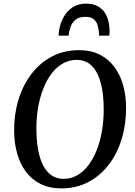

<svg xmlns="http://www.w3.org/2000/svg" viewBox="-20 -1030 748 1060"><path d="M318.5 10Q252 10 203.2 -14.8Q154.5 -39.5 122.5 -82.8Q90.5 -126 74.5 -183.2Q58.5 -240.5 58 -306Q57 -396.5 81.2 -477.2Q105.5 -558 152.2 -620Q199 -682 265.5 -717.5Q332 -753 416 -753Q482.5 -753 531.5 -728Q580.5 -703 612.2 -659.5Q644 -616 659.8 -559.8Q675.5 -503.5 676 -440Q677 -349 653.2 -267.8Q629.5 -186.5 583 -124.2Q536.5 -62 469.8 -26Q403 10 318.5 10ZM330.5 -42.5Q371.5 -42.5 406.2 -62.2Q441 -82 468.2 -118Q495.5 -154 514.5 -202.5Q533.5 -251 543.2 -309Q553 -367 552.5 -431Q552 -493.5 542.8 -543Q533.5 -592.5 515.2 -627.5Q497 -662.5 469 -681Q441 -699.5 403 -699.5Q362.5 -699.5 327.5 -679.8Q292.5 -660 265.2 -624.5Q238 -589 219 -540.8Q200 -492.5 190.2 -435Q180.5 -377.5 181 -314.5Q181.5 -251 191 -200.5Q200.5 -150 219.2 -115Q238 -80 265.8 -61.2Q293.5 -42.5 330.5 -42.5ZM454 -1010Q493 -1010 518.5 -996.2Q544 -982.5 558.5 -960.2Q573 -938 579 -911.5Q585 -885 585 -858.5Q585 -852 584.5 -845.5Q584 -839 583 -833H527Q527 -837.5 526.8 -842.5Q526.5 -847.5 526 -852.5Q524 -874.5 517.8 -893.8Q511.5 -913 496.2 -925Q481 -937 451 -937Q415 -937 395.8 -920.2Q376.5 -903.5 368.8 -879.5Q361 -855.5 358.5 -833H303.5Q303.5 -840.5 304.2 -847.2Q305 -854 306 -861.5Q312.5 -902.5 331.5 -936.2Q350.5 -970 381.5 -990Q412.5 -1010 454 -1010Z"/></svg>

Font: Merriweather 20pt Medium
Style: Italic
Weight: 500
Italic angle: -7.8°
Version: Version 2.101